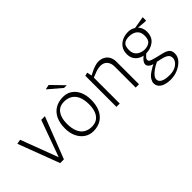

<svg xmlns="http://www.w3.org/2000/svg" viewBox="-56 -1209 1965 1965"><g transform="rotate(-45 926.5 -226.0)"><path d="M182 0 12 -450 61 -459 214 -53 358 -450H411L236 0Z M655 11Q601 11 558.5 -17.5Q516 -46 491.5 -97Q467 -148 467 -216Q467 -294 493 -348Q519 -402 567 -430.5Q615 -459 682 -459Q737 -459 778 -431Q819 -403 842 -352.5Q865 -302 865 -234Q865 -157 839.5 -102Q814 -47 767 -18Q720 11 655 11ZM676 -33Q723 -33 754.5 -55.5Q786 -78 801.5 -119Q817 -160 817 -213Q817 -284 797 -329Q777 -374 740.5 -395.5Q704 -417 655 -417Q585 -417 550 -368Q515 -319 515 -237Q515 -167 535 -121.5Q555 -76 591 -54.5Q627 -33 676 -33ZM793 -516H754L611 -638L664 -649Z M996 0V-450L1032 -459L1043 -406Q1062 -417 1089 -429.5Q1116 -442 1143 -450.5Q1170 -459 1190 -459Q1233 -459 1262.5 -442Q1292 -425 1307.5 -395.5Q1323 -366 1323 -329V0H1275V-305Q1275 -353 1249.5 -383Q1224 -413 1177 -413Q1145 -413 1110.5 -401Q1076 -389 1044 -375V0Z M1586 197Q1546 197 1511.5 186.5Q1477 176 1456 154Q1435 132 1435 97Q1435 76 1451.5 49Q1468 22 1509 -5Q1532 -20 1546.5 -28Q1561 -36 1574 -42L1565 -44Q1544 -49 1527.5 -64.5Q1511 -80 1511 -100Q1511 -114 1522.5 -132.5Q1534 -151 1563 -174Q1516 -182 1484 -216.5Q1452 -251 1452 -305Q1452 -355 1475 -389Q1498 -423 1537 -441Q1576 -459 1623 -459Q1667 -459 1701 -436Q1710 -437 1731.5 -441Q1753 -445 1777 -449Q1801 -453 1818 -456Q1835 -459 1835 -459V-409H1816L1725 -417Q1737 -405 1745 -390.5Q1753 -376 1757.5 -359Q1762 -342 1762 -323Q1762 -249 1714.5 -210.5Q1667 -172 1598 -171Q1585 -159 1571.5 -145Q1558 -131 1558 -117Q1558 -99 1576.5 -90.5Q1595 -82 1639 -71L1721 -51Q1756 -43 1781 -24.5Q1806 -6 1806 38Q1806 82 1774 118Q1742 154 1692 175.5Q1642 197 1586 197ZM1613 156Q1678 156 1718.5 125Q1759 94 1759 53Q1759 23 1737 6Q1715 -11 1661 -23L1615 -33Q1600 -26 1578 -13.5Q1556 -1 1534 16Q1512 33 1497.5 52Q1483 71 1483 91Q1483 122 1516.5 139Q1550 156 1613 156ZM1616 -210Q1659 -210 1687.5 -231Q1716 -252 1716 -310Q1716 -351 1698.5 -374.5Q1681 -398 1654 -408.5Q1627 -419 1596 -419Q1549 -419 1523.5 -398.5Q1498 -378 1498 -319Q1498 -264 1534 -237Q1570 -210 1616 -210Z"/></g></svg>

Font: Ancizar Sans Thin
Style: Regular
Weight: 100
Designer: Cesar Puertas, Viviana Monsalve, Julian Moncada, Julian Prieto, Jose Castro, Mariel Hernandez, Felipe Aragon, Sara Alarc
Version: Version 8.100